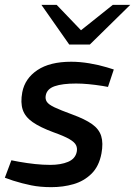

<svg xmlns="http://www.w3.org/2000/svg" viewBox="-21 -766 558 793"><path d="M191 7Q145 7 108 -0.5Q71 -8 33 -20L-1 -32L26 -104L57 -98Q91 -92 123.5 -88.5Q156 -85 187 -85Q230 -85 260 -97.5Q290 -110 296 -139Q299 -154 293 -166.5Q287 -179 265.5 -191.5Q244 -204 199 -220Q145 -240 114 -261.5Q83 -283 73 -312.5Q63 -342 71 -385Q82 -442 133.5 -476.5Q185 -511 273 -511Q309 -511 348 -504.5Q387 -498 420 -488L449 -479L425 -407L403 -411Q371 -416 344 -418.5Q317 -421 293 -421Q237 -421 205 -410Q173 -399 168 -372Q165 -357 172.5 -345.5Q180 -334 204.5 -322.5Q229 -311 278 -293Q330 -274 359 -253.5Q388 -233 397 -204Q406 -175 398 -132Q388 -79 357 -48.5Q326 -18 283 -5.5Q240 7 191 7ZM265 -582 301 -631 445 -746H517L350 -582ZM265 -582 150 -746H213L327 -627L350 -582Z"/></svg>

Font: REM
Style: Italic
Weight: 400
Italic angle: -11°
Designer: Octavio Pardo
Foundry: Ashler Design
Version: Version 1.005;gftools[0.9.28]